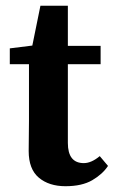

<svg xmlns="http://www.w3.org/2000/svg" viewBox="-20 -640 397 670"><path d="M216.8 -141.1Q216.8 -70.8 272.5 -70.8Q298.8 -70.8 328.1 -95.2L356.9 -61Q337.9 -32.2 302 -11.2Q266.1 9.8 208.5 9.8Q150.9 9.8 115.5 -20Q80.1 -49.8 80.1 -112.8L81.1 -217.8V-416H14.2V-471.2L92.8 -481L121.1 -620.1H216.8V-480H331.1V-416H216.8Z"/></svg>

Font: SourceSerifPro-Bold
Style: Bold
Weight: 700
Designer: Frank Grießhammer
Foundry: Adobe Systems Incorporated
Version: Version 1.014;PS Version 1.0;hotconv 1.0.73;makeotf.lib2.5.5